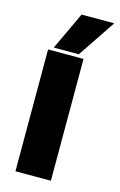

<svg xmlns="http://www.w3.org/2000/svg" viewBox="-109 -737 492 785"><g transform="rotate(15 137.0 -344.5)"><path d="M40 0V-515.6H190V0ZM60.5 -529.1 135.4 -688.7H273.6L166.6 -529.1Z"/></g></svg>

Font: Inter Display V
Style: Regular
Weight: 400
Designer: Rasmus Andersson
Foundry: rsms
Version: Version 3.015;git-src